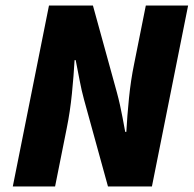

<svg xmlns="http://www.w3.org/2000/svg" viewBox="-20 -670 696 690"><path d="M26 0 156 -650H314L400 -338Q406 -316 411 -293.5Q416 -271 420.5 -247Q425 -223 430 -196H434Q437 -252 443.5 -317Q450 -382 462 -440L504 -650H656L526 0H368L282 -312Q273 -345 266.5 -379.5Q260 -414 252 -454H248Q245 -399 238.5 -334Q232 -269 220 -210L178 0Z"/></svg>

Font: Source Sans 3 ExtraLight Black
Style: Italic
Weight: 900
Italic angle: -11°
Version: Version 3.052;hotconv 1.1.0;makeotfexe 2.6.0